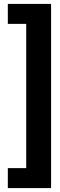

<svg xmlns="http://www.w3.org/2000/svg" viewBox="-20 -840 309 981"><path d="M241 -820V121H20V19H114V-718H20V-820Z"/></svg>

Font: Fira Sans Extra Condensed SemiBold
Style: Regular
Weight: 600
Width: 1
Designer: Carrois Corporate & Edenspiekermann AG
Foundry: Carrois Corporate GbR & Edenspiekermann AG
Version: Version 4.203